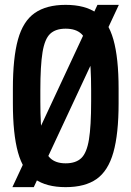

<svg xmlns="http://www.w3.org/2000/svg" viewBox="-20 -760 540 790"><path d="M31 10 381 -740H469L119 10ZM250 10Q171 10 123 -23.5Q75 -57 54 -133Q33 -209 33 -335V-395Q33 -522 54 -597.5Q75 -673 123 -706.5Q171 -740 250 -740Q330 -740 377.5 -706.5Q425 -673 446.5 -597.5Q468 -522 468 -395V-335Q468 -209 446.5 -133Q425 -57 377.5 -23.5Q330 10 250 10ZM250 -88Q292 -88 314.5 -109.5Q337 -131 346 -186Q355 -241 355 -343V-388Q355 -490 346 -545Q337 -600 314.5 -621Q292 -642 250 -642Q209 -642 186.5 -621Q164 -600 155 -545Q146 -490 146 -388V-343Q146 -241 155 -186Q164 -131 186.5 -109.5Q209 -88 250 -88Z"/></svg>

Font: M PLUS 1 Code Medium
Style: Regular
Weight: 500
Designer: Coji Morishita
Foundry: UNDERFOREST DESIGN
Version: Version 1.002